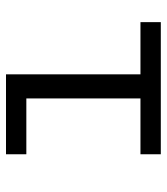

<svg xmlns="http://www.w3.org/2000/svg" viewBox="22 -578 556 640"><g transform="rotate(-90 300.0 -258.0)"><path d="M105.8 0H546.2V-67.8H372.2V-516H105.8V-448.2H291.9V-67.8H105.8Z"/></g></svg>

Font: Margiela Mono
Style: Regular
Weight: 400
Designer: Mike Abbink, Paul van der Laan, Pieter van Rosmalen
Foundry: Bold Monday
Version: Version 2.003 2021